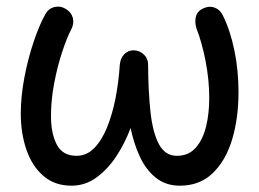

<svg xmlns="http://www.w3.org/2000/svg" viewBox="-20 -532 797 590"><path d="M184.1 -503.4Q199.7 -493.2 203.9 -476.6Q208 -460 199.7 -443.4Q185.1 -415.5 170.7 -371.3Q156.2 -327.1 146.5 -276.1Q136.7 -225.1 136.7 -175.3Q136.7 -122.1 154.5 -87.6Q172.4 -53.2 215.3 -53.2Q246.1 -53.2 269.3 -76.7Q292.5 -100.1 308.8 -140.1Q325.2 -180.2 335 -230.2Q344.7 -280.3 348.1 -333Q350.1 -353 361.6 -365.2Q373 -377.4 390.6 -377.4Q409.2 -377 422.1 -364.5Q435.1 -352.1 435.1 -333.5Q435.5 -252 442.4 -188.5Q449.2 -125 468.3 -89.1Q487.3 -53.2 523.4 -53.2Q559.6 -53.2 581.5 -78.1Q603.5 -103 613.3 -143.3Q623 -183.6 623 -230.5Q623 -286.6 611.6 -345Q600.1 -403.3 584 -443.8Q577.6 -463.9 582 -481.2Q586.4 -498.5 606 -506.8Q623.5 -514.6 639.9 -508.5Q656.2 -502.4 664.6 -484.9Q687.5 -439 700.2 -377.4Q712.9 -315.9 712.9 -249Q712.9 -168.9 693.4 -103.8Q673.8 -38.6 633.8 0Q593.8 38.6 532.7 38.6Q489.7 38.6 459.2 14.4Q428.7 -9.8 409.9 -50.3Q391.1 -90.8 381.3 -138.7Q364.7 -93.8 338.4 -53.2Q312 -12.7 277.1 12.9Q242.2 38.6 199.7 38.6Q147.9 38.6 113.3 8.5Q78.6 -21.5 61.3 -71.8Q43.9 -122.1 43.9 -182.6Q43.9 -235.8 54.9 -293.7Q65.9 -351.6 83.3 -403.3Q100.6 -455.1 119.6 -488.8Q129.4 -506.3 148.2 -510.5Q167 -514.6 184.1 -503.4Z"/></svg>

Font: Mikhak Medium
Style: Regular
Weight: 500
Designer: Amin Abedi
Version: Version 3.3